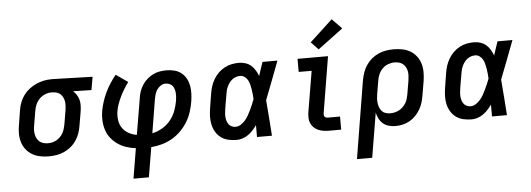

<svg xmlns="http://www.w3.org/2000/svg" viewBox="-58 -952 3716 1343"><g transform="rotate(-5 1800.0 -280.0)"><path d="M254 8Q223 8 192.5 2Q162 -4 136.5 -19Q111 -34 93 -57.5Q75 -81 66.5 -109.5Q58 -138 58 -169.5Q58 -201 64 -232L80 -332Q84 -359 94 -385Q104 -411 120.5 -434Q137 -457 160 -475Q183 -493 208.5 -504.5Q234 -516 261 -522Q288 -528 315 -528Q319 -528 323 -528Q327 -528 331 -528L606 -520L590 -428L461 -431Q475 -419 485.5 -402.5Q496 -386 501 -367.5Q506 -349 505.5 -328.5Q505 -308 502 -288L485 -188Q481 -161 472 -135Q463 -109 447 -85Q431 -61 408.5 -42.5Q386 -24 360.5 -12.5Q335 -1 307.5 3.5Q280 8 254 8ZM255 -84Q270 -84 285.5 -87.5Q301 -91 315 -99Q329 -107 340.5 -118.5Q352 -130 360 -144Q368 -158 372.5 -173Q377 -188 380 -203L397 -303Q399 -318 400 -333.5Q401 -349 399 -363Q397 -377 391 -390.5Q385 -404 375.5 -414Q366 -424 352 -429.5Q338 -435 323 -435L316 -436Q314 -436 312 -436Q310 -436 308 -436Q286 -436 263.5 -426.5Q241 -417 224.5 -400Q208 -383 198.5 -361Q189 -339 186 -317L169 -217Q166 -201 165.5 -184.5Q165 -168 168 -153Q171 -138 178 -124.5Q185 -111 197 -101.5Q209 -92 224 -88Q239 -84 255 -84Z M829 215 864 4Q830 0 798 -10.5Q766 -21 739 -39.5Q712 -58 691.5 -83.5Q671 -109 660.5 -140.5Q650 -172 648 -207Q646 -242 652 -276Q658 -309 668.5 -341Q679 -373 693.5 -403.5Q708 -434 727 -463.5Q746 -493 768 -520L851 -462Q835 -440 820 -415.5Q805 -391 793 -366.5Q781 -342 771.5 -316Q762 -290 758 -264Q753 -233 757.5 -201.5Q762 -170 779 -146Q796 -122 822.5 -107.5Q849 -93 879 -88L922 -343Q925 -367 933 -390Q941 -413 955 -434.5Q969 -456 988.5 -473Q1008 -490 1030.5 -501Q1053 -512 1077 -516Q1101 -520 1125 -520Q1153 -520 1180 -513Q1207 -506 1227.5 -490Q1248 -474 1261 -451Q1274 -428 1279.5 -401Q1285 -374 1284 -346Q1283 -318 1279 -290Q1273 -253 1261.5 -216.5Q1250 -180 1229.5 -146.5Q1209 -113 1180.5 -84.5Q1152 -56 1117.5 -36.5Q1083 -17 1046 -7Q1009 3 972 6L937 215ZM988 -90Q1024 -97 1058 -117Q1092 -137 1116.5 -167Q1141 -197 1154 -232.5Q1167 -268 1173 -303Q1175 -317 1176 -331Q1177 -345 1175.5 -359Q1174 -373 1170 -385.5Q1166 -398 1157.5 -408Q1149 -418 1136 -423Q1123 -428 1109 -428Q1092 -428 1076.5 -418Q1061 -408 1050.5 -393Q1040 -378 1035 -361.5Q1030 -345 1027 -328Z M1572 8Q1543 8 1514 1.5Q1485 -5 1462.5 -21.5Q1440 -38 1425.5 -62.5Q1411 -87 1405 -114.5Q1399 -142 1400 -172Q1401 -202 1406 -232L1422 -332Q1426 -357 1434 -382Q1442 -407 1456 -430.5Q1470 -454 1489.5 -473Q1509 -492 1533 -505Q1557 -518 1583 -523Q1609 -528 1634 -528Q1658 -528 1680.5 -520.5Q1703 -513 1719.5 -498.5Q1736 -484 1747.5 -464.5Q1759 -445 1767 -424Q1775 -448 1783 -472Q1791 -496 1799 -520H1904Q1878 -453 1853 -385.5Q1828 -318 1801 -251Q1807 -188 1811 -125.5Q1815 -63 1820 0H1715Q1715 -21 1715 -42Q1715 -63 1715 -83Q1702 -65 1687 -48.5Q1672 -32 1653.5 -19Q1635 -6 1614 1Q1593 8 1572 8ZM1572 -84Q1592 -84 1609.5 -95.5Q1627 -107 1640.5 -122.5Q1654 -138 1664 -156Q1674 -174 1682.5 -192Q1691 -210 1699 -228.5Q1707 -247 1714 -266Q1713 -283 1711.5 -300.5Q1710 -318 1707 -335Q1704 -352 1700 -369Q1696 -386 1688 -400.5Q1680 -415 1666 -425.5Q1652 -436 1634 -436Q1620 -436 1606 -431.5Q1592 -427 1580 -418Q1568 -409 1559 -397Q1550 -385 1543.5 -371.5Q1537 -358 1533.5 -344.5Q1530 -331 1528 -317L1511 -217Q1509 -202 1507.5 -187.5Q1506 -173 1507 -159Q1508 -145 1512 -131.5Q1516 -118 1524 -107Q1532 -96 1545 -90Q1558 -84 1572 -84Z M2221 0Q2201 0 2181.5 -3Q2162 -6 2145 -13.5Q2128 -21 2114.5 -34Q2101 -47 2093.5 -64.5Q2086 -82 2085.5 -102Q2085 -122 2088 -142L2136 -428H2045V-520H2259L2194 -126Q2193 -120 2193.5 -113Q2194 -106 2198 -101Q2202 -96 2208 -94Q2214 -92 2221 -92H2306V0ZM2198 -573 2147 -627 2307 -775 2375 -705Z M2398 215 2488 -332Q2493 -359 2502 -385Q2511 -411 2527 -435Q2543 -459 2565 -477.5Q2587 -496 2613 -507.5Q2639 -519 2666 -523.5Q2693 -528 2720 -528Q2751 -528 2781.5 -522Q2812 -516 2837 -501Q2862 -486 2880 -462.5Q2898 -439 2906.5 -410.5Q2915 -382 2915 -350.5Q2915 -319 2910 -288L2893 -188Q2889 -163 2881.5 -138.5Q2874 -114 2860.5 -91Q2847 -68 2828 -48.5Q2809 -29 2785.5 -16Q2762 -3 2736.5 2.5Q2711 8 2686 8Q2662 8 2639.5 1.5Q2617 -5 2600 -19.5Q2583 -34 2572.5 -54.5Q2562 -75 2557 -97L2505 215ZM2658 -84Q2674 -84 2689.5 -87.5Q2705 -91 2719.5 -98.5Q2734 -106 2746 -117.5Q2758 -129 2767 -143Q2776 -157 2780.5 -172.5Q2785 -188 2788 -203L2805 -303Q2807 -319 2808 -335.5Q2809 -352 2806 -367Q2803 -382 2795.5 -395.5Q2788 -409 2776.5 -418.5Q2765 -428 2749.5 -432Q2734 -436 2718 -436Q2696 -436 2673 -427.5Q2650 -419 2633 -401.5Q2616 -384 2606.5 -362Q2597 -340 2594 -317L2579 -229Q2576 -212 2575 -195.5Q2574 -179 2576 -163Q2578 -147 2583.5 -132Q2589 -117 2599.5 -105.5Q2610 -94 2625.5 -89Q2641 -84 2658 -84Z M3222 8Q3193 8 3164 1.5Q3135 -5 3112.5 -21.5Q3090 -38 3075.5 -62.5Q3061 -87 3055 -114.5Q3049 -142 3050 -172Q3051 -202 3056 -232L3072 -332Q3076 -357 3084 -382Q3092 -407 3106 -430.5Q3120 -454 3139.5 -473Q3159 -492 3183 -505Q3207 -518 3233 -523Q3259 -528 3284 -528Q3308 -528 3330.5 -520.5Q3353 -513 3369.5 -498.5Q3386 -484 3397.5 -464.5Q3409 -445 3417 -424Q3425 -448 3433 -472Q3441 -496 3449 -520H3554Q3528 -453 3503 -385.5Q3478 -318 3451 -251Q3457 -188 3461 -125.5Q3465 -63 3470 0H3365Q3365 -21 3365 -42Q3365 -63 3365 -83Q3352 -65 3337 -48.5Q3322 -32 3303.5 -19Q3285 -6 3264 1Q3243 8 3222 8ZM3222 -84Q3242 -84 3259.5 -95.5Q3277 -107 3290.5 -122.5Q3304 -138 3314 -156Q3324 -174 3332.5 -192Q3341 -210 3349 -228.5Q3357 -247 3364 -266Q3363 -283 3361.5 -300.5Q3360 -318 3357 -335Q3354 -352 3350 -369Q3346 -386 3338 -400.5Q3330 -415 3316 -425.5Q3302 -436 3284 -436Q3270 -436 3256 -431.5Q3242 -427 3230 -418Q3218 -409 3209 -397Q3200 -385 3193.5 -371.5Q3187 -358 3183.5 -344.5Q3180 -331 3178 -317L3161 -217Q3159 -202 3157.5 -187.5Q3156 -173 3157 -159Q3158 -145 3162 -131.5Q3166 -118 3174 -107Q3182 -96 3195 -90Q3208 -84 3222 -84Z"/></g></svg>

Font: Iosevka Etoile SmBdObl
Style: Regular
Weight: 600
Italic angle: -9°
Designer: Belleve Invis
Foundry: Belleve Invis
Version: Version 15.5.2; ttfautohint (v1.8.4)